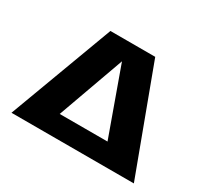

<svg xmlns="http://www.w3.org/2000/svg" viewBox="-140 -899 1182 1106"><g transform="rotate(30 451.0 -346.5)"><path d="M45 0 303 -693H601L859 0ZM289 -133H607L448 -575Z"/></g></svg>

Font: Fix15 Mono
Style: Bold
Weight: 700
Designer: Carrois Corporate & Edenspiekermann AG
Foundry: Carrois Corporate GbR & Edenspiekermann AG
Version: Version 3.206